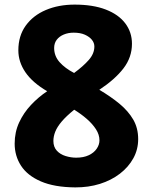

<svg xmlns="http://www.w3.org/2000/svg" viewBox="-20 -799 666 834"><path d="M43.7 -175Q43.7 -225 63.1 -267Q82.6 -309 114.6 -343.1Q146.6 -377.2 184.9 -402.7Q121.1 -440.1 90.4 -485.1Q59.7 -530.1 59.7 -580.4Q59.7 -643.2 91.8 -687.7Q124 -732.2 179.3 -755.6Q234.7 -779 304.1 -779Q384 -779 439.6 -757.5Q495.2 -736 524.2 -697.5Q553.2 -659 553.2 -609Q553.2 -550 516.3 -502Q479.4 -454 411.4 -409Q461.4 -379.4 499.3 -348.1Q537.1 -316.7 558.7 -279.7Q580.2 -242.7 580.2 -194.7Q580.2 -149.7 559.2 -111.5Q538.2 -73.3 500.8 -44.5Q463.3 -15.7 413.8 -0.2Q364.2 15.2 307.1 15Q215.9 14.3 157.4 -11.1Q99 -36.4 71.3 -79.2Q43.7 -122 43.7 -175ZM211.9 -186.8Q211.9 -160.8 226.8 -144.5Q241.8 -128.2 265 -121.2Q288.2 -114.1 310.9 -114.1Q343.1 -114.1 365.6 -124.8Q388 -135.4 400 -152.9Q412 -170.3 412 -189.4Q412 -214 397 -237.3Q382 -260.7 357.2 -282.3Q332.4 -303.9 302.3 -322.4Q267.7 -294.4 248 -271.1Q228.3 -247.8 220.1 -227.1Q211.9 -206.4 211.9 -186.8ZM301.9 -482Q341.4 -511 365.7 -538.6Q389.9 -566.1 389.9 -597.1Q389.9 -612.8 379.2 -626.1Q368.6 -639.3 348.8 -648.2Q329 -657.1 299.9 -657.1Q276.4 -657.1 257 -649Q237.6 -640.9 226.4 -626.2Q215.2 -611.4 215.2 -590.6Q215.2 -555.6 238.9 -528.9Q262.7 -502.3 301.9 -482Z"/></svg>

Font: Playpen Sans Deva
Style: Regular
Weight: 400
Designer: Pooja Saxena, Gunjan Panchal, Laura Meseguer, Veronika Burian, José Scaglione
Foundry: TypeTogether
Version: Version 2.000